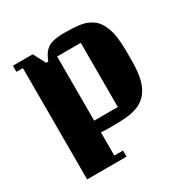

<svg xmlns="http://www.w3.org/2000/svg" viewBox="-169 -709 1006 1034"><g transform="rotate(-30 334.0 -192.5)"><path d="M40 -550H163L203 -474H216Q231 -514 251.5 -533.5Q272 -553 302 -559Q332 -565 373 -565Q418 -565 460 -560Q502 -555 535.5 -532.5Q569 -510 588.5 -458.5Q608 -407 608 -314V-251Q608 -176 593.5 -128.5Q579 -81 552.5 -54.5Q526 -28 491.5 -16.5Q457 -5 416 -2.5Q375 0 331 0Q316 0 301 -0.5Q286 -1 271 -2V142H325V180H80V-512H40ZM418 -75V-474H271V-75Z"/></g></svg>

Font: Unlock
Style: Regular
Weight: 400
Designer: Eduardo Rodriguez Tunni
Foundry: Eduardo Rodriguez Tunni
Version: Version 1.003; ttfautohint (v1.8.4.7-5d5b);gftools[0.9.23]